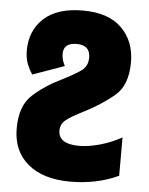

<svg xmlns="http://www.w3.org/2000/svg" viewBox="-52 -763 633 817"><g transform="rotate(5 264.0 -355.0)"><path d="M484 -33V-197Q440 -172 391 -158.5Q342 -145 303 -145Q214 -145 214 -203Q214 -229 234 -246.5Q254 -264 314 -294Q381 -328 436.5 -373.5Q492 -419 492 -518Q492 -608 435.5 -664Q379 -720 270 -720Q160 -720 103 -667.5Q46 -615 46 -530Q46 -497 55.5 -473Q65 -449 78 -430L213 -478Q199 -504 199 -529Q199 -576 255 -576Q313 -576 313 -523Q313 -486 286 -466.5Q259 -447 203 -419Q133 -385 82.5 -338.5Q32 -292 32 -196Q32 -99 97.5 -44.5Q163 10 278 10Q392 10 484 -33Z"/></g></svg>

Font: Noto Sans UI SemiCondensed Black
Style: Regular
Weight: 900
Width: 4
Designer: Monotype Design Team
Foundry: Monotype Imaging Inc.
Version: 1.001